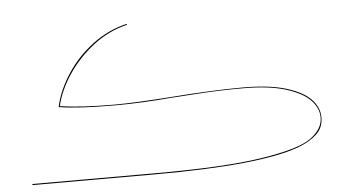

<svg xmlns="http://www.w3.org/2000/svg" viewBox="-44 -644 1317 718"><g transform="rotate(-5 614.5 -285.0)"><path d="M1149 -158Q1149 -119 1122 -94.5Q1095 -70 1052 -54Q904 0 511 0H51L50 -4H510Q770 -4 910.5 -25.5Q1051 -47 1098.5 -80.5Q1146 -114 1146 -158Q1146 -193 1117.5 -223Q1089 -253 1026.5 -272.5Q964 -292 866 -292Q777 -292 697 -286.5Q617 -281 597 -280Q480 -270 385 -270Q245 -270 174 -282V-285Q188 -346 227.5 -406Q267 -466 326 -510Q385 -554 455 -570L454 -566Q386 -550 328.5 -506Q271 -462 231.5 -403.5Q192 -345 178 -285Q258 -273 384 -273Q457 -273 597 -283Q755 -295 866 -295Q966 -295 1029 -275.5Q1092 -256 1120.5 -225.5Q1149 -195 1149 -158Z"/></g></svg>

Font: FiraGO Four
Style: Regular
Weight: 100
Designer: bBox Type
Foundry: bBox Type GmbH
Version: Version 1.001